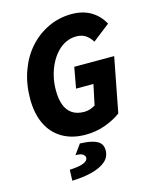

<svg xmlns="http://www.w3.org/2000/svg" viewBox="-131 -750 863 1078"><g transform="rotate(-15 300.0 -210.5)"><path d="M293 12Q216 12 159.5 -20.5Q103 -53 73 -114.5Q43 -176 43 -262Q43 -348 69 -421.5Q95 -495 142 -548.5Q189 -602 253 -632.5Q317 -663 390 -663Q455 -663 501.5 -635.5Q548 -608 575 -558L475 -480Q457 -508 435.5 -521.5Q414 -535 383 -535Q351 -535 322.5 -521.5Q294 -508 271 -483.5Q248 -459 231 -426Q214 -393 204.5 -354Q195 -315 195 -272Q195 -223 207.5 -188Q220 -153 247.5 -133.5Q275 -114 319 -114Q336 -114 353 -119.5Q370 -125 383 -134L408 -252H307L329 -373H561L500 -56Q463 -28 409 -8Q355 12 293 12ZM153 242 155 179Q213 176 237.5 165Q262 154 262 137Q262 127 250.5 117.5Q239 108 207 108L248 51Q302 53 330 63Q358 73 368 88.5Q378 104 378 124Q378 164 348.5 189Q319 214 268.5 227Q218 240 153 242Z"/></g></svg>

Font: Source Code Pro ExtraLight ExtraBold
Style: Italic
Weight: 800
Italic angle: -11°
Monospace: yes
Version: Version 1.016;hotconv 1.0.116;makeotfexe 2.5.65601